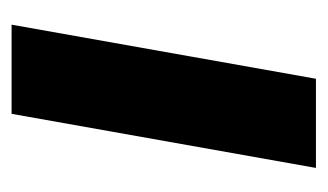

<svg xmlns="http://www.w3.org/2000/svg" viewBox="-134 -418 552 323"><g transform="rotate(-90 141.5 -256.0)"><path d="M21 0 112 -512H262L171 0Z"/></g></svg>

Font: DM Sans 12pt Black
Style: Italic
Weight: 900
Italic angle: -10°
Version: Version 4.004;gftools[0.9.30]